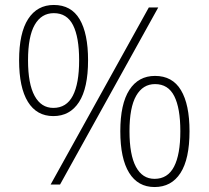

<svg xmlns="http://www.w3.org/2000/svg" viewBox="-20 -744 841 774"><path d="M197 -724Q267 -724 301 -666.5Q335 -609 335 -501Q335 -389 298.5 -332.5Q262 -276 195 -276Q128 -276 92.5 -333.5Q57 -391 57 -501Q57 -611 93.5 -667.5Q130 -724 197 -724ZM197 -691Q147 -691 120 -644Q93 -597 93 -501Q93 -406 119.5 -357.5Q146 -309 195 -309Q248 -309 273.5 -358Q299 -407 299 -501Q299 -594 274.5 -642.5Q250 -691 197 -691ZM618 -714 222 0H184L580 -714ZM605 -438Q675 -438 709.5 -380.5Q744 -323 744 -215Q744 -103 707.5 -46.5Q671 10 603 10Q536 10 500.5 -47.5Q465 -105 465 -215Q465 -325 501.5 -381.5Q538 -438 605 -438ZM605 -405Q556 -405 529 -358Q502 -311 502 -215Q502 -120 528 -71.5Q554 -23 603 -23Q656 -23 681.5 -72Q707 -121 707 -215Q707 -308 682.5 -356.5Q658 -405 605 -405Z"/></svg>

Font: Noto Sans Khmer ExtraLight
Style: Regular
Weight: 250
Version: Version 2.003